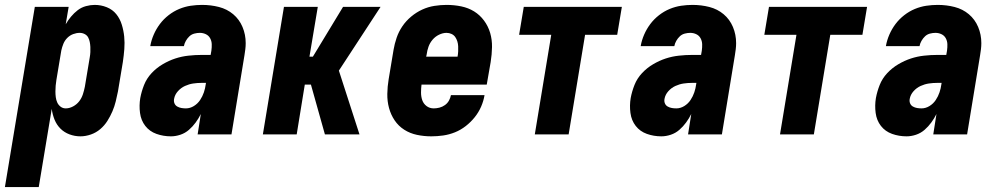

<svg xmlns="http://www.w3.org/2000/svg" viewBox="-56 -548 4076 783"><path d="M-36 215 86 -520H224L212 -449Q221 -465 233.5 -480Q246 -495 261 -506.5Q276 -518 294.5 -523Q313 -528 330 -528Q356 -528 379.5 -518.5Q403 -509 418 -490.5Q433 -472 440.5 -448Q448 -424 450.5 -399Q453 -374 451 -348Q449 -322 445 -295L425 -175Q421 -155 416 -134.5Q411 -114 402.5 -94Q394 -74 382 -55Q370 -36 353 -21.5Q336 -7 314.5 0.5Q293 8 272 8Q249 8 227.5 0Q206 -8 190.5 -23.5Q175 -39 166.5 -60Q158 -81 155 -104L102 215ZM212 -106Q227 -106 242 -114Q257 -122 267 -135Q277 -148 282 -163.5Q287 -179 290 -194L310 -314Q312 -325 312.5 -335.5Q313 -346 312.5 -356.5Q312 -367 310 -377Q308 -387 303.5 -395.5Q299 -404 289.5 -409Q280 -414 269 -414Q256 -414 242.5 -409Q229 -404 218.5 -393.5Q208 -383 202.5 -369.5Q197 -356 194 -342L174 -222Q172 -210 171 -198.5Q170 -187 170 -175Q170 -163 171.5 -151.5Q173 -140 177.5 -130Q182 -120 191 -113Q200 -106 212 -106Z M641 8Q610 8 582 -2Q554 -12 536.5 -34.5Q519 -57 515 -87.5Q511 -118 516 -148Q521 -175 531.5 -201.5Q542 -228 562 -249.5Q582 -271 607.5 -286Q633 -301 659 -309.5Q685 -318 712.5 -321Q740 -324 766 -324H803L806 -341Q808 -355 807.5 -368Q807 -381 801 -392Q795 -403 783.5 -408.5Q772 -414 759 -414Q748 -414 736.5 -411Q725 -408 716.5 -400Q708 -392 702 -381.5Q696 -371 694 -360H557V-361Q561 -384 571 -407Q581 -430 596 -450Q611 -470 631.5 -486Q652 -502 675 -511.5Q698 -521 721.5 -524.5Q745 -528 768 -528Q804 -528 837 -519.5Q870 -511 895 -490Q920 -469 933 -438Q946 -407 946 -372Q946 -360 944.5 -347.5Q943 -335 941 -323L888 0H750L763 -83Q754 -65 742 -48.5Q730 -32 714.5 -18.5Q699 -5 679.5 1.5Q660 8 641 8ZM702 -106Q719 -106 734.5 -115.5Q750 -125 760 -140Q770 -155 775.5 -171.5Q781 -188 783 -204L784 -210H766Q749 -210 732 -207.5Q715 -205 698.5 -197.5Q682 -190 669.5 -176Q657 -162 654 -145Q652 -135 655.5 -126.5Q659 -118 667 -113.5Q675 -109 684 -107.5Q693 -106 702 -106Z M1016 0 1102 -520H1240L1206 -317H1220L1343 -520H1496L1326 -260L1410 0H1269L1212 -203H1187L1154 0Z M1703 8Q1673 8 1644.5 2Q1616 -4 1592.5 -19Q1569 -34 1553.5 -57Q1538 -80 1530.5 -107.5Q1523 -135 1523.5 -165Q1524 -195 1529 -225L1549 -345Q1553 -369 1561.5 -394Q1570 -419 1585 -441Q1600 -463 1621 -480.5Q1642 -498 1666 -509Q1690 -520 1715.5 -524Q1741 -528 1765 -528Q1796 -528 1825 -522Q1854 -516 1877.5 -501.5Q1901 -487 1918 -464Q1935 -441 1943 -413.5Q1951 -386 1950.5 -356Q1950 -326 1945 -295L1929 -203H1663Q1661 -187 1661 -170.5Q1661 -154 1666 -139.5Q1671 -125 1683.5 -115.5Q1696 -106 1713 -106Q1724 -106 1736 -109Q1748 -112 1758.5 -119.5Q1769 -127 1775 -138Q1781 -149 1783 -160H1920Q1916 -136 1906 -113Q1896 -90 1880 -70Q1864 -50 1843.5 -34Q1823 -18 1799.5 -8.5Q1776 1 1751.5 4.5Q1727 8 1703 8ZM1682 -317H1810Q1812 -328 1812.5 -338.5Q1813 -349 1812.5 -359.5Q1812 -370 1809 -379.5Q1806 -389 1800.5 -397Q1795 -405 1785.5 -409.5Q1776 -414 1765 -414Q1750 -414 1734.5 -406.5Q1719 -399 1708 -386Q1697 -373 1691.5 -357.5Q1686 -342 1684 -326Z M2125 0 2192 -406H2061L2080 -520H2480L2461 -406H2330L2263 0Z M2641 8Q2610 8 2582 -2Q2554 -12 2536.5 -34.5Q2519 -57 2515 -87.5Q2511 -118 2516 -148Q2521 -175 2531.5 -201.5Q2542 -228 2562 -249.5Q2582 -271 2607.5 -286Q2633 -301 2659 -309.5Q2685 -318 2712.5 -321Q2740 -324 2766 -324H2803L2806 -341Q2808 -355 2807.5 -368Q2807 -381 2801 -392Q2795 -403 2783.5 -408.5Q2772 -414 2759 -414Q2748 -414 2736.5 -411Q2725 -408 2716.5 -400Q2708 -392 2702 -381.5Q2696 -371 2694 -360H2557V-361Q2561 -384 2571 -407Q2581 -430 2596 -450Q2611 -470 2631.5 -486Q2652 -502 2675 -511.5Q2698 -521 2721.5 -524.5Q2745 -528 2768 -528Q2804 -528 2837 -519.5Q2870 -511 2895 -490Q2920 -469 2933 -438Q2946 -407 2946 -372Q2946 -360 2944.5 -347.5Q2943 -335 2941 -323L2888 0H2750L2763 -83Q2754 -65 2742 -48.5Q2730 -32 2714.5 -18.5Q2699 -5 2679.5 1.5Q2660 8 2641 8ZM2702 -106Q2719 -106 2734.5 -115.5Q2750 -125 2760 -140Q2770 -155 2775.5 -171.5Q2781 -188 2783 -204L2784 -210H2766Q2749 -210 2732 -207.5Q2715 -205 2698.5 -197.5Q2682 -190 2669.5 -176Q2657 -162 2654 -145Q2652 -135 2655.5 -126.5Q2659 -118 2667 -113.5Q2675 -109 2684 -107.5Q2693 -106 2702 -106Z M3125 0 3192 -406H3061L3080 -520H3480L3461 -406H3330L3263 0Z M3641 8Q3610 8 3582 -2Q3554 -12 3536.5 -34.5Q3519 -57 3515 -87.5Q3511 -118 3516 -148Q3521 -175 3531.5 -201.5Q3542 -228 3562 -249.5Q3582 -271 3607.5 -286Q3633 -301 3659 -309.5Q3685 -318 3712.5 -321Q3740 -324 3766 -324H3803L3806 -341Q3808 -355 3807.5 -368Q3807 -381 3801 -392Q3795 -403 3783.5 -408.5Q3772 -414 3759 -414Q3748 -414 3736.5 -411Q3725 -408 3716.5 -400Q3708 -392 3702 -381.5Q3696 -371 3694 -360H3557V-361Q3561 -384 3571 -407Q3581 -430 3596 -450Q3611 -470 3631.5 -486Q3652 -502 3675 -511.5Q3698 -521 3721.5 -524.5Q3745 -528 3768 -528Q3804 -528 3837 -519.5Q3870 -511 3895 -490Q3920 -469 3933 -438Q3946 -407 3946 -372Q3946 -360 3944.5 -347.5Q3943 -335 3941 -323L3888 0H3750L3763 -83Q3754 -65 3742 -48.5Q3730 -32 3714.5 -18.5Q3699 -5 3679.5 1.5Q3660 8 3641 8ZM3702 -106Q3719 -106 3734.5 -115.5Q3750 -125 3760 -140Q3770 -155 3775.5 -171.5Q3781 -188 3783 -204L3784 -210H3766Q3749 -210 3732 -207.5Q3715 -205 3698.5 -197.5Q3682 -190 3669.5 -176Q3657 -162 3654 -145Q3652 -135 3655.5 -126.5Q3659 -118 3667 -113.5Q3675 -109 3684 -107.5Q3693 -106 3702 -106Z"/></svg>

Font: Iosevka Heavy Oblique
Style: Regular
Weight: 900
Italic angle: -9°
Monospace: yes
Designer: Belleve Invis
Foundry: Belleve Invis
Version: Version 32.5.0; ttfautohint (v1.8.4)